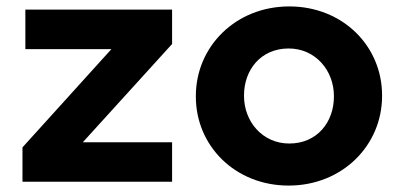

<svg xmlns="http://www.w3.org/2000/svg" viewBox="-20 -566 1252 598"><path d="M50 -107V0H516V-123H238L516 -429V-536H59V-413H327Z M879 12C1046 12 1170 -113 1170 -267V-269C1170 -423 1047 -546 881 -546C714 -546 590 -421 590 -267V-265C590 -111 713 12 879 12ZM881 -119C797 -119 740 -188 740 -267V-269C740 -348 792 -415 879 -415C963 -415 1020 -346 1020 -267V-265C1020 -186 968 -119 881 -119Z"/></svg>

Font: Mission
Style: Bold
Weight: 700
Version: Version 1.000;FEAKit 1.0